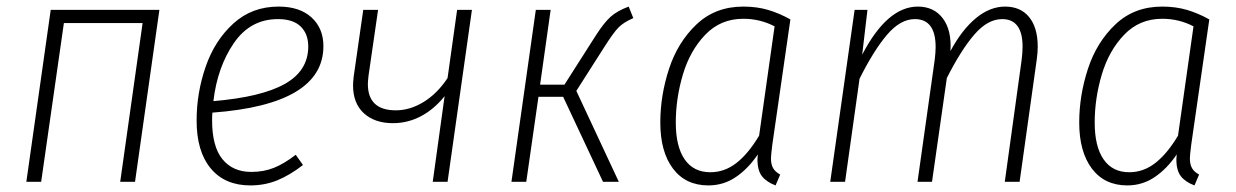

<svg xmlns="http://www.w3.org/2000/svg" viewBox="-20 -552 3753 583"><path d="M345 0 413 -482H174L105 0H60L134 -522H464L390 0Z M625 -210Q624 -202 624 -187Q624 -107 655.5 -68.5Q687 -30 743 -30Q781 -30 812 -42.5Q843 -55 878 -82L900 -51Q860 -20 822 -4.5Q784 11 740 11Q663 11 620 -40.5Q577 -92 577 -186Q577 -270 604.5 -349.5Q632 -429 688.5 -480.5Q745 -532 826 -532Q890 -532 926 -499Q962 -466 962 -412Q962 -235 625 -210ZM628 -245Q773 -257 844.5 -297Q916 -337 916 -411Q916 -449 893 -471.5Q870 -494 824 -494Q740 -494 690 -421Q640 -348 628 -245Z M1339 0H1294L1330 -260Q1298 -220 1258 -199Q1218 -178 1173 -178Q1118 -178 1085 -208Q1052 -238 1052 -293Q1052 -302 1054 -320L1083 -522H1128L1099 -322Q1097 -304 1097 -297Q1097 -217 1182 -217Q1225 -217 1266.5 -242.5Q1308 -268 1339 -315L1368 -522H1413Z M1903 -497Q1873 -484 1858 -468.5Q1843 -453 1818 -414L1730 -276L1859 0H1811L1690 -258H1615L1578 0H1533L1607 -522H1652L1620 -295H1694L1789 -444Q1814 -483 1834 -501Q1854 -519 1889 -532Z M2380 -493 2325 -112Q2321 -80 2321 -71Q2321 -53 2327.5 -41.5Q2334 -30 2349 -22L2335 11Q2308 1 2294 -16.5Q2280 -34 2280 -68L2281 -83Q2252 -40 2214.5 -14.5Q2177 11 2131 11Q2062 11 2023.5 -40Q1985 -91 1985 -180Q1985 -262 2011.5 -343Q2038 -424 2095 -478Q2152 -532 2237 -532Q2278 -532 2312 -522Q2346 -512 2380 -493ZM2032 -180Q2032 -107 2059 -68Q2086 -29 2137 -29Q2180 -29 2216 -57Q2252 -85 2285 -140L2332 -472Q2288 -495 2237 -495Q2168 -495 2121.5 -446.5Q2075 -398 2053.5 -325.5Q2032 -253 2032 -180Z M3131 -410Q3131 -392 3128 -371L3076 0H3031L3082 -369Q3085 -392 3085 -410Q3085 -494 3023 -494Q2979 -494 2938.5 -447Q2898 -400 2855 -315L2810 0H2766L2818 -369Q2821 -392 2821 -409Q2821 -494 2758 -494Q2714 -494 2673.5 -446.5Q2633 -399 2590 -313L2546 0H2501L2575 -522H2614L2598 -386Q2674 -532 2767 -532Q2816 -532 2843 -496Q2870 -460 2866 -397Q2901 -462 2943.5 -497Q2986 -532 3032 -532Q3079 -532 3105 -500Q3131 -468 3131 -410Z M3652 -493 3597 -112Q3593 -80 3593 -71Q3593 -53 3599.5 -41.5Q3606 -30 3621 -22L3607 11Q3580 1 3566 -16.5Q3552 -34 3552 -68L3553 -83Q3524 -40 3486.5 -14.5Q3449 11 3403 11Q3334 11 3295.5 -40Q3257 -91 3257 -180Q3257 -262 3283.5 -343Q3310 -424 3367 -478Q3424 -532 3509 -532Q3550 -532 3584 -522Q3618 -512 3652 -493ZM3304 -180Q3304 -107 3331 -68Q3358 -29 3409 -29Q3452 -29 3488 -57Q3524 -85 3557 -140L3604 -472Q3560 -495 3509 -495Q3440 -495 3393.5 -446.5Q3347 -398 3325.5 -325.5Q3304 -253 3304 -180Z"/></svg>

Font: Fira Sans Condensed ExtraLight
Style: Italic
Weight: 275
Width: 3
Italic angle: -8°
Designer: Carrois Corporate & Edenspiekermann AG
Foundry: Carrois Corporate GbR & Edenspiekermann AG
Version: Version 4.203